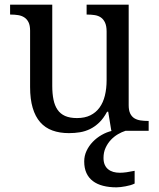

<svg xmlns="http://www.w3.org/2000/svg" viewBox="-20 -556 675 816"><path d="M526.9 -108.9Q526.9 -86.9 533.4 -73.5Q540 -60.1 551.3 -53.2Q562.5 -46.4 577.4 -44.2Q592.3 -42 608.9 -42H611.8V0H453.1L439.9 -81.1H435.1Q419.9 -52.7 401.6 -35.2Q383.3 -17.6 362.8 -7.6Q342.3 2.4 319.8 6.1Q297.4 9.8 272.9 9.8Q233.4 9.8 202.6 -1.5Q171.9 -12.7 150.9 -36.6Q129.9 -60.5 118.9 -97.7Q107.9 -134.8 107.9 -186V-425.8Q107.9 -447.8 101.3 -461.2Q94.7 -474.6 83.5 -481.9Q72.3 -489.3 57.4 -491.7Q42.5 -494.1 25.9 -494.1H22.9V-536.1H202.1V-190.9Q202.1 -158.2 207.3 -132.8Q212.4 -107.4 224.4 -89.8Q236.3 -72.3 256.6 -63.2Q276.9 -54.2 307.1 -54.2Q340.3 -54.2 364 -65.9Q387.7 -77.6 403.1 -98.9Q418.5 -120.1 425.8 -149.9Q433.1 -179.7 433.1 -215.8V-421.9Q433.1 -445.3 426.5 -459.7Q419.9 -474.1 408.9 -481.7Q397.9 -489.3 383.1 -491.7Q368.2 -494.1 351.1 -494.1H348.1V-536.1H526.9ZM337.9 129.9Q337.9 106.4 347.7 85.4Q357.4 64.5 374 47.1Q390.6 29.8 411.9 17.6Q433.1 5.4 456.1 0H513.2Q497.6 4.9 481 14.6Q464.4 24.4 450.9 38.8Q437.5 53.2 428.7 72.3Q419.9 91.3 419.9 115.2Q419.9 131.8 425 143.8Q430.2 155.8 439.5 163.3Q448.7 170.9 461.4 174.6Q474.1 178.2 489.3 178.2Q502.4 178.2 518.1 176Q533.7 173.8 552.2 169.9V224.1Q544.4 228 534.4 231Q524.4 233.9 513.7 235.8Q502.9 237.8 492.9 239Q482.9 240.2 475.1 240.2Q443.4 240.2 418 233.6Q392.6 227.1 374.8 213.6Q356.9 200.2 347.4 179.4Q337.9 158.7 337.9 129.9Z"/></svg>

Font: Droid-TTFautohint Serif
Style: Regular
Weight: 400
Foundry: Ascender Corporation
Version: Version 1.00; ttfautohint (v1.00rc1.4-1a1c-dirty) -l 8 -r 50